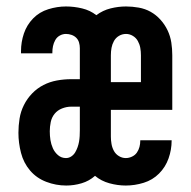

<svg xmlns="http://www.w3.org/2000/svg" viewBox="-20 -562 590 594"><path d="M185 12Q153 12 123 0.5Q93 -11 73 -34.5Q53 -58 45 -89Q37 -120 37 -151Q37 -173 40.5 -195Q44 -217 54 -237Q64 -257 79.5 -273Q95 -289 114.5 -299Q134 -309 156 -313Q178 -317 200 -317H227V-413Q227 -422 224.5 -430.5Q222 -439 216 -445Q210 -451 201.5 -454Q193 -457 184 -457Q174 -457 165 -452Q156 -447 151 -438Q146 -429 144 -419.5Q142 -410 142 -400V-397H45V-404Q45 -432 54 -458.5Q63 -485 82.5 -505Q102 -525 129.5 -533.5Q157 -542 184 -542Q209 -542 234 -536Q259 -530 278 -515Q298 -530 322 -536Q346 -542 370 -542Q389 -542 409 -538.5Q429 -535 446 -525.5Q463 -516 476.5 -501Q490 -486 498.5 -468Q507 -450 510 -430.5Q513 -411 513 -391V-222H323V-139Q323 -128 325 -116.5Q327 -105 332.5 -95Q338 -85 348 -79Q358 -73 369 -73Q379 -73 388.5 -77.5Q398 -82 403.5 -90Q409 -98 411.5 -107.5Q414 -117 414 -127V-128H511V-127Q511 -99 501.5 -72Q492 -45 472 -25Q452 -5 424.5 3.5Q397 12 369 12Q344 12 318.5 5Q293 -2 274 -18Q256 -2 232.5 5Q209 12 185 12ZM323 -308H416V-391Q416 -403 414 -414Q412 -425 406.5 -435Q401 -445 391 -451Q381 -457 370 -457Q358 -457 348 -451Q338 -445 332.5 -435Q327 -425 325 -414Q323 -403 323 -391ZM184 -73Q193 -73 200.5 -78Q208 -83 212.5 -90.5Q217 -98 220 -106.5Q223 -115 224.5 -123.5Q226 -132 226.5 -141Q227 -150 227 -159V-232H200Q186 -232 172 -226.5Q158 -221 149 -210Q140 -199 137 -184.5Q134 -170 134 -156Q134 -142 136 -129Q138 -116 143.5 -103.5Q149 -91 159.5 -82Q170 -73 184 -73Z"/></svg>

Font: Lode Dark Term
Style: Bold
Weight: 700
Monospace: yes
Designer: Belleve Invis
Foundry: Belleve Invis
Version: Version 29.2.0